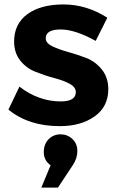

<svg xmlns="http://www.w3.org/2000/svg" viewBox="-20 -565 539 869"><path d="M253.9 43Q285.2 43 307.6 64Q330.1 85 330.1 118.7Q330.1 152.3 309.1 183.1L242.2 284.2H167L209 183.1Q178.2 161.1 178.2 124Q178.2 86.9 200.2 64.9Q222.2 43 253.9 43ZM254.9 -106Q322.8 -106 323.2 -147.9Q323.2 -170.9 294.9 -186Q266.6 -201.2 225.1 -211.9Q184.1 -222.7 142.6 -239.3Q101.1 -254.9 72.3 -290Q43.9 -325.2 43.9 -377Q43.9 -457 104 -501Q164.1 -544.9 267.6 -544.9Q371.1 -544.9 465.8 -484.9L413.1 -379.9Q320.3 -431.6 253.9 -431.6Q187.5 -431.6 187 -392.1Q187 -370.1 215.8 -356Q245.1 -341.8 287.1 -330.1Q329.1 -318.4 370.6 -302.7Q412.1 -286.1 440.9 -250.5Q469.7 -214.8 470.2 -162.1Q470.2 -82 408.2 -38.1Q346.2 5.9 251 5.9Q110.8 6.3 18.1 -68.8L67.9 -172.9Q154.8 -106 254.9 -106Z"/></svg>

Font: TruenoSBd
Style: Demi
Weight: 600
Designer: Julieta Ulanovsky
Foundry: Julieta Ulanovsky
Version: Version 3.001b